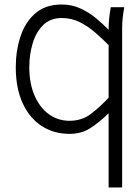

<svg xmlns="http://www.w3.org/2000/svg" viewBox="-20 -582 616 852"><path d="M462 250V-79Q415.5 -35 377.8 -11.5Q340 12 288 12Q218.5 12 164.8 -23Q111 -58 80.5 -124.2Q50 -190.5 50 -284Q50 -357 71 -420.5Q92 -484 137 -523Q182 -562 254 -562Q297 -562 334 -545.8Q371 -529.5 402.8 -503.8Q434.5 -478 462 -450Q462 -475 464.2 -498Q466.5 -521 471.5 -550H531.5Q526.5 -522.5 524.2 -500.5Q522 -478.5 522 -455V250ZM288 -46Q343 -46 382.2 -75.8Q421.5 -105.5 462 -148V-382Q434 -410 402.2 -437.8Q370.5 -465.5 333.8 -483.8Q297 -502 254 -502Q203 -502 171.2 -470.5Q139.5 -439 124.8 -389Q110 -339 110 -284Q110 -211 133.5 -157.5Q157 -104 197.2 -75Q237.5 -46 288 -46Z"/></svg>

Font: Junction Light
Style: Regular
Weight: 300
Designer: Caroline Hadilaksono
Foundry: Caroline Hadilaksono, Tyler Finck, The League of Moveable Type
Version: Version 2.000; ttfautohint (v1.8.3)